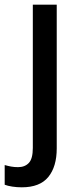

<svg xmlns="http://www.w3.org/2000/svg" viewBox="-64 -610 338 819"><path d="M29 189Q8 189 -11.5 186Q-31 183 -44 178V94Q-30 98 -16.5 100.5Q-3 103 13 103Q42 103 59 85Q76 67 76 21V-590H178V23Q178 101 142 145Q106 189 29 189Z"/></svg>

Font: Noto Sans Tamil UI SemiCondensed Medium
Style: Regular
Weight: 500
Width: 4
Designer: Jelle Bosma - Monotype Design Team
Foundry: Monotype Imaging Inc.
Version: Version 2.004; ttfautohint (v1.8.4.7-5d5b)